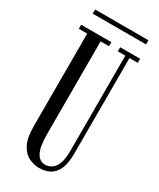

<svg xmlns="http://www.w3.org/2000/svg" viewBox="-205 -864 781 942"><g transform="rotate(30 185.0 -393.5)"><path d="M189.5 12Q161.5 12 132.8 -1Q104 -14 84.5 -49.8Q65 -85.5 65 -154V-677H17.5V-700H188.5V-677H141V-154.5Q141 -81 158 -48.8Q175 -16.5 207 -16.5Q225 -16.5 242 -26.8Q259 -37 270 -63.2Q281 -89.5 281 -138.5V-677H238.5V-700H351.5V-677H304.5V-137.5Q304.5 -78.5 289 -46Q273.5 -13.5 247.2 -0.8Q221 12 189.5 12ZM39.5 -775.5V-799H341.5V-775.5Z"/></g></svg>

Font: Imbue 50pt
Style: Regular
Weight: 400
Designer: Tyler Finck
Foundry: Etcetera Type Company
Version: Version 1.102; ttfautohint (v1.8.3)